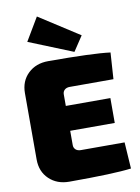

<svg xmlns="http://www.w3.org/2000/svg" viewBox="-102 -1024 800 1095"><g transform="rotate(-10 298.0 -476.0)"><path d="M366 -720 111 -823 190 -956 423 -806ZM558 -162 568 -9Q468 4 209 4Q138 4 92.5 -39.5Q47 -83 47 -153V-537Q47 -607 92.5 -650.5Q138 -694 209 -694Q468 -694 568 -681L558 -528H305Q286 -528 275 -518Q264 -508 264 -492V-425H522V-281H264V-198Q264 -182 275 -172Q286 -162 305 -162Z"/></g></svg>

Font: Exo 2.0 Black
Style: Regular
Weight: 900
Designer: Natanael Gama
Version: Version 1.001;PS 001.001;hotconv 1.0.70;makeotf.lib2.5.58329